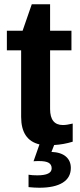

<svg xmlns="http://www.w3.org/2000/svg" viewBox="-20 -672 373 900"><path d="M312 115.2Q312 160.6 273.9 184.3Q235.8 208 164.1 208Q142.6 208 113.8 205.1V147Q130.9 149.9 154.8 149.9Q222.2 149.9 222.2 117.2Q222.2 99.6 208.5 91.3Q194.8 83 163.1 83Q142.1 83 137.2 84L165 4.9Q79.1 -15.6 79.1 -124V-436H12.2V-527.8H85.9L128.9 -651.9H214.8V-527.8H314.9V-436H214.8V-161.1Q214.8 -85.9 274.9 -85.9Q293 -85.9 320.8 -92.8V-7.8Q277.8 5.4 233.9 7.8L221.2 40Q266.1 42 289.1 62Q312 82 312 115.2Z"/></svg>

Font: Libra Sans Modern
Style: Bold
Weight: 700
Foundry: Stefan Peev, Context Ltd
Version: Version 1.000